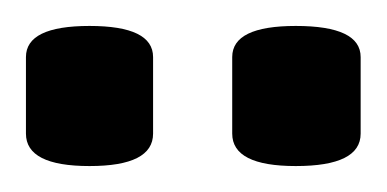

<svg xmlns="http://www.w3.org/2000/svg" viewBox="-20 -720 298 148"><path d="M208 -592Q159 -592 159 -617V-676Q159 -700 208 -700Q258 -700 258 -676V-617Q258 -592 208 -592ZM49 -592Q0 -592 0 -617V-676Q0 -700 49 -700Q98 -700 98 -676V-617Q98 -592 49 -592Z"/></svg>

Font: Asap Medium
Style: Regular
Weight: 500
Designer: Pablo Cosgaya
Foundry: Omnibus-Type
Version: Version 3.001; ttfautohint (v1.8.3)